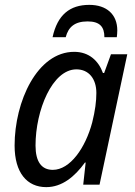

<svg xmlns="http://www.w3.org/2000/svg" viewBox="-20 -759 555 789"><path d="M196 -606H250C261 -648 287 -671 340 -671C390 -671 409 -649 409 -606H460C461 -615 462 -624 462 -634C462 -700 418 -739 347 -739C267 -739 216 -698 196 -606ZM170 10C235 10 287 -33 329 -91H332L322 0H389L503 -536H436L408 -459H403C385 -509 346 -546 285 -546C133 -546 40 -342 40 -161C40 -49 91 10 170 10ZM197 -61C151 -61 126 -94 126 -161C126 -306 195 -474 294 -474C345 -474 376 -435 376 -377C376 -343 371 -304 359 -256C331 -151 268 -61 197 -61Z"/></svg>

Font: Noto Sans SemiCondensed
Style: Italic
Weight: 400
Width: 4
Italic angle: -12°
Designer: Monotype Design Team
Foundry: Monotype Imaging Inc.
Version: Version 2.013